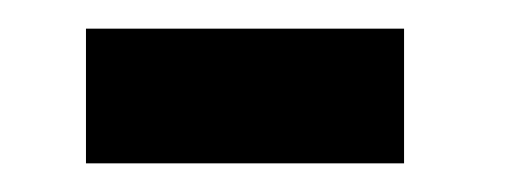

<svg xmlns="http://www.w3.org/2000/svg" viewBox="-20 -292 357 134"><path d="M40 -178V-272H262V-178Z"/></svg>

Font: Darker Grotesque Black
Style: Regular
Weight: 900
Designer: Gabriel Lam
Foundry: TypeRant
Version: Version 1.000;gftools[0.9.28]